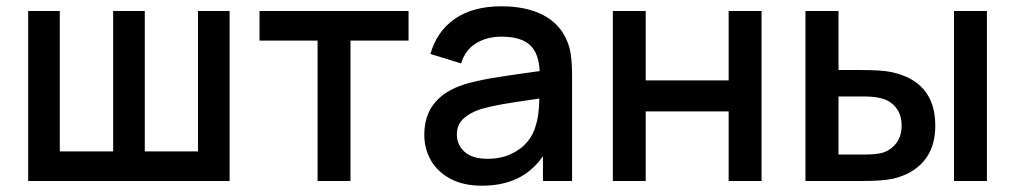

<svg xmlns="http://www.w3.org/2000/svg" viewBox="-20 -575 3226 610"><path d="M709.5 0H69.5V-540H170V-94H339.5V-540H440V-94H609V-540H709.5Z M1093.5 0H989V-446H804.5V-540H1278V-446H1093.5Z M1797.5 -332.5V0H1705V-78.5Q1671.5 -31 1623.8 -8Q1576 15 1510.5 15Q1452.5 15 1411.5 -6.8Q1370.5 -28.5 1349.2 -65.2Q1328 -102 1328 -147Q1328 -266.5 1455.5 -307Q1494 -318.5 1542.8 -326.8Q1591.5 -335 1678 -347L1694.5 -349Q1692 -406 1663.5 -432.2Q1635 -458.5 1572.5 -458.5Q1527 -458.5 1492.5 -437.5Q1458 -416.5 1445 -373.5L1347.5 -403.5Q1367.5 -475 1424.8 -515Q1482 -555 1573.5 -555Q1648 -555 1701 -529.5Q1754 -504 1778.5 -452Q1790 -427.5 1793.8 -399.8Q1797.5 -372 1797.5 -332.5ZM1682.5 -177.5Q1692.5 -206.5 1693.5 -262L1680.5 -260Q1607.5 -249.5 1571.2 -243Q1535 -236.5 1506 -228Q1471 -216 1451.2 -197Q1431.5 -178 1431.5 -148Q1431.5 -114.5 1456.2 -92.5Q1481 -70.5 1529 -70.5Q1571.5 -70.5 1604 -85.8Q1636.5 -101 1656.2 -125.5Q1676 -150 1682.5 -177.5Z M2031.5 0H1927V-540H2031.5V-319.5H2295V-540H2399.5V0H2295V-221H2031.5Z M2539 0V-540H2644V-352.5H2715Q2779.5 -352.5 2809.5 -346.5Q2951.5 -317.5 2951.5 -175.5Q2951.5 -107 2915.8 -64.2Q2880 -21.5 2816 -7Q2784.5 0 2718.5 0ZM3115.5 0H3011V-540H3115.5ZM2724.5 -84Q2762.5 -84 2783 -89.5Q2809 -97 2826.8 -119.2Q2844.5 -141.5 2844.5 -175.5Q2844.5 -211 2826.2 -233.5Q2808 -256 2778.5 -263Q2757 -268.5 2724.5 -268.5H2644V-84Z"/></svg>

Font: Hauora SemiBold
Style: Regular
Weight: 600
Designer: Wayne Shih
Foundry: WCYS
Version: Version 1.001